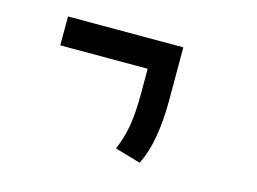

<svg xmlns="http://www.w3.org/2000/svg" viewBox="-58 -681 701 523"><g transform="rotate(15 293.0 -419.0)"><path d="M368.2 -251.5 295.9 -272.5Q310.1 -305.2 316.7 -341.8Q323.2 -378.4 323.2 -435.1V-504.4H76.7V-585.9H401.9V-435.1Q401.9 -378.4 393.6 -331.5Q385.3 -284.7 368.2 -251.5Z"/></g></svg>

Font: Cascadia Code NF SemiLight
Style: Regular
Weight: 350
Monospace: yes
Designer: Aaron Bell
Foundry: Saja Typeworks
Version: Version 2404.023; ttfautohint (v1.8.4)